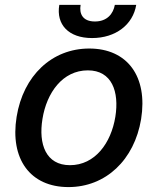

<svg xmlns="http://www.w3.org/2000/svg" viewBox="-20 -750 642 781"><path d="M447.1 -730.1C440.7 -694.2 415.8 -662.6 366.1 -662.6C315.7 -662.6 301.8 -694.6 307.9 -730.1H221.2C207.7 -650.2 258.9 -595.2 354.4 -595.2C451 -595.2 521 -650.2 534.1 -730.1ZM258.5 11C409.8 11 526.6 -99.1 554 -265.6C581.7 -437.9 498.9 -552.6 343 -552.6C191.4 -552.6 74.6 -442.5 47.6 -274.9C19.9 -103.7 102.6 11 258.5 11ZM264.6 -78.1C166.5 -78.1 136 -163.7 152.7 -266C169.7 -372.9 234.7 -463.8 337.4 -463.8C435 -463.8 465.6 -377.5 449.2 -274.9C431.8 -168 366.5 -78.1 264.6 -78.1Z"/></svg>

Font: TID UI Medium
Style: Italic
Weight: 500
Italic angle: -9.39999°
Designer: The TID Project Authors
Foundry: Bakken & Bæck
Version: Version 1.001;hotconv 1.0.109;makeotfexe 2.5.65596